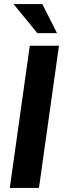

<svg xmlns="http://www.w3.org/2000/svg" viewBox="-20 -921 309 941"><path d="M28 0H171L269 -697H126ZM46.5 -901 163 -758.5H259.5L187.5 -901Z"/></svg>

Font: HK Grotesk ExtraBold
Style: Italic
Weight: 800
Italic angle: -16°
Designer: Alfredo Marco Pradil
Foundry: Hanken Design Co.
Version: Version 3.001;FEAKit 1.0